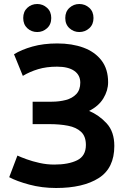

<svg xmlns="http://www.w3.org/2000/svg" viewBox="-20 -925 638 959"><path d="M260 14Q189 14 126 -3Q63 -20 26 -40L67 -148Q84 -140 113 -129.5Q142 -119 178 -111Q214 -103 251 -103Q322 -103 365.5 -124.5Q409 -146 409 -201Q409 -244 385 -266.5Q361 -289 319.5 -297Q278 -305 227 -305H143V-417H238Q276 -417 308.5 -425.5Q341 -434 361 -455Q381 -476 381 -512Q381 -550 351 -571Q321 -592 265 -592Q212 -592 170.5 -579.5Q129 -567 94 -546L50 -654Q87 -677 142 -692.5Q197 -708 266 -708Q340 -708 397 -687Q454 -666 487 -623Q520 -580 520 -514Q520 -473 496.5 -434Q473 -395 425 -371Q475 -350 513 -308.5Q551 -267 551 -196Q551 -85 473 -35.5Q395 14 260 14ZM376 -765Q348 -765 327 -784Q306 -803 306 -835Q306 -867 327 -886Q348 -905 376 -905Q405 -905 426 -886Q447 -867 447 -835Q447 -803 426 -784Q405 -765 376 -765ZM166 -765Q137 -765 116.5 -784Q96 -803 96 -835Q96 -867 116.5 -886Q137 -905 166 -905Q194 -905 215 -886Q236 -867 236 -835Q236 -803 215 -784Q194 -765 166 -765Z"/></svg>

Font: Ubuntu Sans
Style: Bold
Weight: 700
Designer: Dalton Maag Ltd
Foundry: Dalton Maag Ltd
Version: Version 1.006; ttfautohint (v1.8.4.7-5d5b)